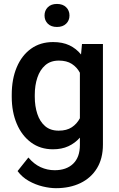

<svg xmlns="http://www.w3.org/2000/svg" viewBox="-20 -753 607 981"><path d="M40 -258.3V-268.6Q40 -349.1 65.7 -409.7Q91.3 -470.2 138.7 -504.2Q186 -538.1 251.5 -538.1Q299.8 -538.1 334.7 -521.5Q369.6 -504.9 394 -474.6L398.9 -528.3H505.9V-14.6Q505.9 56.6 475.6 106.4Q445.3 156.2 391.1 182.4Q336.9 208.5 265.6 208.5Q235.4 208.5 198.5 199.7Q161.6 190.9 127.2 171.6Q92.8 152.3 69.8 121.1L125 51.8Q153.3 85.4 187.5 101.1Q221.7 116.7 259.3 116.7Q319.3 116.7 353.8 83.5Q388.2 50.3 388.2 -12.2V-49.8Q363.3 -21.5 329.3 -5.9Q295.4 9.8 250.5 9.8Q186 9.8 138.7 -25.1Q91.3 -60.1 65.7 -120.6Q40 -181.2 40 -258.3ZM157.7 -268.6V-258.3Q157.7 -210.4 170.7 -171.1Q183.6 -131.8 210.4 -108.6Q237.3 -85.4 279.8 -85.4Q320.8 -85.4 346.9 -102.8Q373 -120.1 388.2 -148.9V-381.3Q373 -409.7 346.9 -426.5Q320.8 -443.4 280.8 -443.4Q238.3 -443.4 211.2 -419.7Q184.1 -396 170.9 -356.4Q157.7 -316.9 157.7 -268.6ZM207.5 -673.8Q207.5 -699.2 224.4 -716.1Q241.2 -732.9 271 -732.9Q300.8 -732.9 317.9 -716.1Q335 -699.2 335 -673.8Q335 -648.4 317.9 -631.8Q300.8 -615.2 271 -615.2Q241.2 -615.2 224.4 -631.8Q207.5 -648.4 207.5 -673.8Z"/></svg>

Font: Vazirmatn RD FD Medium
Style: Regular
Weight: 500
Designer: Saber Rastikerdar
Foundry: Saber Rastikerdar
Version: Version 33.003